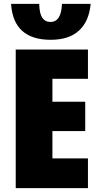

<svg xmlns="http://www.w3.org/2000/svg" viewBox="-20 -969 517 989"><path d="M61 0V-714H433V-563H250V-445H419V-294H250V-153H433V0ZM241 -764Q49 -764 37 -949H182Q183 -900 197.5 -878Q212 -856 240 -856Q296 -856 299 -949H447Q439 -860 387.5 -812Q336 -764 241 -764Z"/></svg>

Font: Noto Sans Display Black Narrow
Style: Regular
Weight: 900
Width: 4
Designer: Monotype Design team
Foundry: Monotype Imaging Inc.
Version: Version 1.000